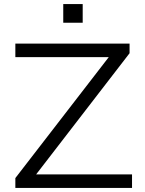

<svg xmlns="http://www.w3.org/2000/svg" viewBox="-20 -918 707 938"><path d="M55 0V-48L540 -676L550 -639H55V-705H613V-658L128 -29L118 -66H625V0ZM289 -807V-898H384V-807Z"/></svg>

Font: Nunito Sans 7pt SemiExpanded Light
Style: Regular
Weight: 300
Width: 6
Designer: Vernon Adams
Foundry: Vernon Adams
Version: Version 3.101;gftools[0.9.27]